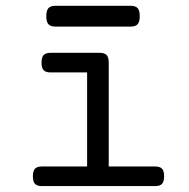

<svg xmlns="http://www.w3.org/2000/svg" viewBox="-20 -630 640 650"><path d="M348.1 -418V-66.4H504.9Q521.5 -66.4 528.6 -58.8Q535.6 -51.3 535.6 -33.2Q535.6 -15.1 528.6 -7.6Q521.5 0 504.9 0H122.1Q105.5 0 98.4 -7.6Q91.3 -15.1 91.3 -33.2Q91.3 -51.3 98.4 -58.8Q105.5 -66.4 122.1 -66.4H274.9V-384.8H151.4Q134.8 -384.8 127.7 -392.3Q120.6 -399.9 120.6 -418Q120.6 -436 127.7 -443.6Q134.8 -451.2 151.4 -451.2H317.4Q334 -451.2 341.1 -443.6Q348.1 -436 348.1 -418ZM453.1 -575.2Q453.1 -556.2 446 -548.1Q439 -540 422.4 -540H167.5Q150.9 -540 143.8 -548.1Q136.7 -556.2 136.7 -575.2Q136.7 -594.2 143.8 -602.3Q150.9 -610.4 167.5 -610.4H422.4Q439 -610.4 446 -602.3Q453.1 -594.2 453.1 -575.2Z"/></svg>

Font: Courier Prime
Style: Regular
Weight: 400
Designer: Alan Dague-Greene, Quote-Unquote Apps
Foundry: Quote-Unquote Apps
Version: Version 3.018